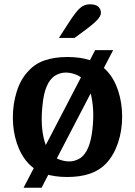

<svg xmlns="http://www.w3.org/2000/svg" viewBox="-20 -816 630 896"><path d="M90 60 424 -582H508L174 60ZM550 -272Q550 -207 531 -150Q512 -93 477 -55Q445 -21 399.5 -5.5Q354 10 294 10Q234 10 189 -5Q144 -20 112 -54Q77 -92 58.5 -148Q40 -204 40 -268Q40 -332 58.5 -390Q77 -448 113 -485Q145 -520 190.5 -535Q236 -550 295 -550Q355 -550 400.5 -535Q446 -520 478 -486Q513 -449 531.5 -392.5Q550 -336 550 -272ZM188 -156Q198 -122 216 -100.5Q234 -79 261 -70Q288 -61 311 -63Q334 -65 356 -79Q400 -111 411 -210Q417 -260 414.5 -304Q412 -348 402 -384Q393 -418 374.5 -439.5Q356 -461 329 -470Q302 -479 279 -477Q256 -475 234 -461Q189 -429 179 -331Q167 -229 188 -156ZM255 -639 304 -715Q334 -761 353.5 -778.5Q373 -796 399 -796Q427 -796 439 -784.5Q451 -773 451 -756Q451 -741 432.5 -721.5Q414 -702 366 -667L328 -639Z"/></svg>

Font: Domine SemiBold
Style: Regular
Weight: 600
Designer: Pablo Impallari, Rodrigo Fuenzalida, Brenda Gallo
Foundry: Pablo Impallari, Rodrigo Fuenzalida, Brenda Gallo
Version: Version 2.000